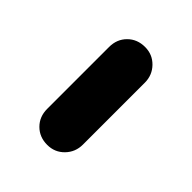

<svg xmlns="http://www.w3.org/2000/svg" viewBox="-6 -494 452 452"><g transform="rotate(-45 220.0 -268.5)"><path d="M323 -209H117Q92 -209 74.5 -226Q57 -243 57 -268Q57 -294 74 -311Q91 -328 117 -328H323Q349 -328 366 -311Q383 -294 383 -268Q383 -243 365.5 -226Q348 -209 323 -209Z"/></g></svg>

Font: Nunito ExtraBold
Style: Regular
Weight: 800
Designer: Vernon Adams
Foundry: Vernon Adams
Version: Version 3.602